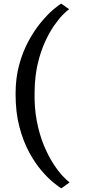

<svg xmlns="http://www.w3.org/2000/svg" viewBox="-20 -849 472 1054"><path d="M65.5 -334Q65.5 -422.5 86 -496Q106.5 -569.5 138.5 -627.2Q170.5 -685 205.5 -727Q240.5 -769 270.5 -794.8Q300.5 -820.5 316.5 -829L359.5 -798.5Q347 -790.5 324.8 -767.8Q302.5 -745 276.5 -707.8Q250.5 -670.5 226.8 -618.2Q203 -566 187.2 -499.2Q171.5 -432.5 170 -350.5Q167.5 -259.5 182 -184.8Q196.5 -110 220.5 -52Q244.5 6 271.8 48.2Q299 90.5 323.2 116.2Q347.5 142 362 152.5L316.5 185Q303 177 273.8 153.5Q244.5 130 209 89Q173.5 48 140.8 -11.8Q108 -71.5 86.8 -151.5Q65.5 -231.5 65.5 -334Z"/></svg>

Font: Merriweather Light 18pt Medium
Style: Regular
Weight: 500
Version: Version 2.100